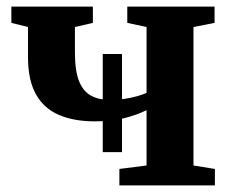

<svg xmlns="http://www.w3.org/2000/svg" viewBox="-20 -563 702 583"><path d="M342.5 0V-50L425 -60.5V-228.5Q396 -214 357.2 -204.2Q318.5 -194.5 268 -194.5Q204.5 -194.5 159 -214Q113.5 -233.5 89.2 -276.5Q65 -319.5 65 -390.5V-481L14.5 -493.5V-543H262V-493.5L207.5 -481V-404Q207.5 -347.5 220.2 -316.2Q233 -285 257 -272.2Q281 -259.5 315 -259.5Q336.5 -259.5 357.8 -262.8Q379 -266 396.8 -271Q414.5 -276 425 -281V-481L366.5 -493.5V-543H631.5V-493.5L567.5 -481V-60.5L632.5 -50V0ZM292 -101V-399H350.5V-101Z"/></svg>

Font: Merriweather 48pt
Style: Bold
Weight: 700
Version: Version 2.100